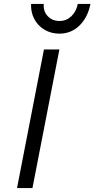

<svg xmlns="http://www.w3.org/2000/svg" viewBox="-20 -950 477 970"><path d="M280 -700 144 0H66L202 -700ZM281 -844Q315 -844 340 -867.5Q365 -891 373 -930H437Q423 -861 381 -820.5Q339 -780 280 -780Q238 -780 204.5 -800Q171 -820 153 -854.5Q135 -889 137 -930H201Q198 -893 221 -868.5Q244 -844 281 -844Z"/></svg>

Font: MedMera Sans
Style: Italic
Weight: 400
Italic angle: -11°
Designer: Kasper Nordkvist
Foundry: UNCUT.wtf
Version: Version 1.300